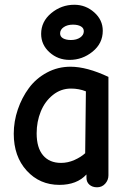

<svg xmlns="http://www.w3.org/2000/svg" viewBox="-20 -775 548 811"><path d="M273.9 -522Q224.6 -522 189.2 -554Q153.8 -585.9 153.8 -631.8Q153.8 -684.1 196.5 -719.5Q239.3 -754.9 293.9 -754.9Q341.8 -754.9 377.9 -722.9Q414.1 -690.9 414.1 -645Q414.1 -591.8 371.1 -556.9Q328.1 -522 273.9 -522ZM279.8 -606Q303.2 -606 318.6 -616.5Q334 -627 334 -643.1Q334 -656.7 321.3 -663.8Q308.6 -670.9 288.1 -670.9Q264.6 -670.9 249.3 -660.4Q233.9 -649.9 233.9 -633.8Q233.9 -620.1 246.6 -613Q259.3 -606 279.8 -606ZM390.1 16.1Q370.1 16.1 357.7 5.1Q345.2 -5.9 345.2 -23.9V-38.1Q304.7 5.9 231 5.9Q147.5 5.9 92.8 -54.2Q38.1 -114.3 38.1 -210Q38.1 -262.2 55.2 -312.5Q72.3 -362.8 102.3 -403.3Q132.3 -443.8 178.2 -468.5Q224.1 -493.2 277.8 -493.2Q346.7 -493.2 438 -450.2V-34.2Q438 -14.2 424.3 1Q410.6 16.1 390.1 16.1ZM237.8 -86.9Q266.6 -86.9 294.2 -99.1Q321.8 -111.3 339.8 -127.9L342.8 -389.2Q313.5 -400.9 279.8 -400.9Q237.3 -400.9 203.6 -374Q169.9 -347.2 152.3 -304.2Q134.8 -261.2 134.8 -211.9Q134.8 -150.9 161.9 -118.9Q189 -86.9 237.8 -86.9Z"/></svg>

Font: Comic Neue
Style: Bold
Weight: 700
Designer: Craig Rozynski
Foundry: Craig Rozynski
Version: Version 2.003;hotconv 1.0.109;makeotfexe 2.5.65596